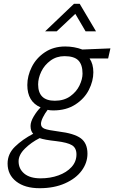

<svg xmlns="http://www.w3.org/2000/svg" viewBox="-20 -755 602 1012"><path d="M20 107Q20 56 59 18Q98 -20 155 -50Q141 -64 141 -91Q141 -113 157.5 -141Q174 -169 194 -189Q124 -219 124 -307Q124 -355 147.5 -402Q171 -449 216.5 -479.5Q262 -510 324 -510Q371 -510 414 -494L562 -500L550 -447H452Q472 -418 472 -374Q472 -328 448.5 -281.5Q425 -235 377 -204Q329 -173 261 -173Q243 -173 231 -176Q217 -158 206.5 -137Q196 -116 196 -102Q196 -84 214.5 -76.5Q233 -69 288 -62Q371 -52 406 -26Q441 0 441 55Q441 103 410.5 144.5Q380 186 322.5 211.5Q265 237 189 237Q111 237 65.5 201.5Q20 166 20 107ZM415 -367Q415 -414 393 -436.5Q371 -459 320 -459Q278 -459 246 -435.5Q214 -412 197.5 -377.5Q181 -343 181 -310Q181 -224 269 -224Q317 -224 350 -247.5Q383 -271 399 -304.5Q415 -338 415 -367ZM383 59Q383 25 359.5 10.5Q336 -4 277 -11Q213 -18 189 -27Q145 -5 111.5 28Q78 61 78 95Q78 135 108 160Q138 185 194 185Q245 185 288 169.5Q331 154 357 125.5Q383 97 383 59ZM370 -735H400L486 -590H431L377 -682L279 -590H218Z"/></svg>

Font: Cairo Light
Style: Italic
Weight: 300
Italic angle: -13°
Designer: Mohamed Gaber, Accademia di Belle Arti di Urbino and others
Foundry: Kief Type Foundry, Accademia di Belle Arti di Urbino and others
Version: Version 3.011